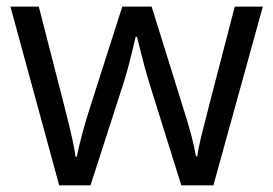

<svg xmlns="http://www.w3.org/2000/svg" viewBox="-20 -555 818 575"><path d="M522.9 0 424.8 -314Q415.5 -342.8 390.1 -444.8H386.2Q366.7 -359.4 352.1 -313L251 0H157.2L11.2 -535.2H96.2Q147.9 -333.5 175 -228Q202.1 -122.6 206.1 -85.9H210Q215.3 -113.8 227.3 -158Q239.3 -202.1 248 -228L346.2 -535.2H434.1L529.8 -228Q557.1 -144 566.9 -86.9H570.8Q572.8 -104.5 581.3 -141.1Q589.8 -177.7 683.1 -535.2H767.1L619.1 0Z"/></svg>

Font: f0_58959 
Style: Regular
Weight: 400
Foundry: Ascender Corporation
Version: Version 1.10